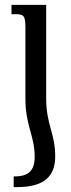

<svg xmlns="http://www.w3.org/2000/svg" viewBox="-20 -512 292 786"><path d="M84 -109C84 4 122 42 122 131C122 186 96 210 42 210H36V254H49C160 254 206 211 206 128C206 34 169 -2 169 -109V-492H27V-454H43C78 -454 84 -447 84 -399Z"/></svg>

Font: Noto Serif Armenian SemiCondensed
Style: Regular
Weight: 400
Width: 4
Designer: Monotype Design Team
Foundry: Monotype Imaging Inc.
Version: Version 2.008